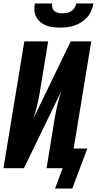

<svg xmlns="http://www.w3.org/2000/svg" viewBox="-20 -975 562 1113"><path d="M329 -815Q308 -815 287.5 -817.5Q267 -820 248.5 -827Q230 -834 215 -846.5Q200 -859 190.5 -876Q181 -893 179.5 -913.5Q178 -934 182 -955H282Q280 -942 283.5 -930Q287 -918 296 -910.5Q305 -903 317.5 -900.5Q330 -898 342 -898Q355 -898 368.5 -900.5Q382 -903 393.5 -910.5Q405 -918 412.5 -930Q420 -942 422 -955H522Q518 -934 509.5 -913.5Q501 -893 486.5 -876Q472 -859 453 -847Q434 -835 413 -827.5Q392 -820 371 -817.5Q350 -815 329 -815ZM299 118 343 0H250L298 -294Q305 -334 314 -372.5Q323 -411 337 -450L119 0H0L121 -735H259L211 -441Q204 -401 195 -362.5Q186 -324 172 -285L390 -735H509L407 -114H486L399 118Z"/></svg>

Font: Iosevka Curly Heavy Oblique
Style: Regular
Weight: 900
Italic angle: -9°
Monospace: yes
Designer: Belleve Invis
Foundry: Belleve Invis
Version: Version 11.1.0; ttfautohint (v1.8.3)